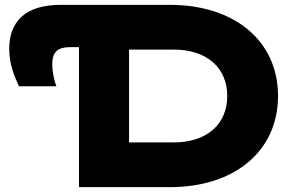

<svg xmlns="http://www.w3.org/2000/svg" viewBox="-20 -770 1201 790"><path d="M229 -750C84 -750 18 -681 18 -569C18 -506 39 -456 58 -415H212C203 -439 195 -472 195 -506C195 -558 220 -576 268 -576H305V0H679C946 0 1124 -149 1124 -375C1124 -601 946 -750 679 -750ZM511 -566H695C830 -566 915 -492 915 -375C915 -258 830 -184 695 -184H511Z"/></svg>

Font: Bounded
Style: Bold
Weight: 700
Designer: Vlad Churkin
Version: Version 3.0